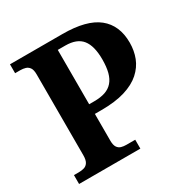

<svg xmlns="http://www.w3.org/2000/svg" viewBox="-163 -853 964 992"><g transform="rotate(-30 319.0 -357.0)"><path d="M28.1 0V-53H56.8Q74.6 -53 89.3 -57.4Q104 -61.9 112.7 -75.9Q121.4 -90 121.4 -118.1V-599.9Q121.4 -627 112.5 -639.8Q103.6 -652.6 89.5 -656.8Q75.3 -661 59.7 -661H28.1V-714H341Q484.4 -714 552.3 -659.7Q620.1 -605.3 620.1 -502.1Q620.1 -454.2 604.1 -412.8Q588 -371.5 552.5 -339.7Q516.9 -308 459.3 -290.4Q401.7 -272.8 319 -272.8H279.8V-113.1Q279.8 -87 288.4 -73.9Q297 -60.9 310.9 -56.9Q324.7 -53 340.9 -53H393.7V0ZM309.6 -330.8Q347.7 -330.8 374.9 -340Q402.2 -349.2 419.8 -369.4Q437.4 -389.5 445.8 -421.2Q454.1 -453 454.1 -498.1Q454.1 -578 423.5 -616.5Q392.8 -655 324 -655H279.2V-330.8Z"/></g></svg>

Font: Noto Serif Lao
Style: Regular
Weight: 400
Designer: Monotype Design Team
Foundry: Monotype Imaging Inc.
Version: Version 2.003